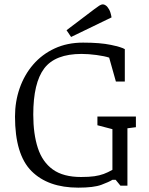

<svg xmlns="http://www.w3.org/2000/svg" viewBox="-20 -854 684 883"><path d="M340 9Q201 9 125 -67Q49 -143 49 -318Q49 -387 70.5 -448.5Q92 -510 132.5 -557Q173 -604 231 -631Q289 -658 362 -658Q441 -658 490.5 -647.5Q540 -637 554 -628V-479H513L482 -589Q461 -596 424 -601Q387 -606 355 -606Q234 -606 183.5 -539.5Q133 -473 133 -327Q133 -238 154 -173.5Q175 -109 223 -74.5Q271 -40 353 -40Q390 -40 414 -43.5Q438 -47 457 -54Q476 -61 497 -73V-260L428 -278V-318H605V-269L566 -264V0H534L512 -27H497Q481 -17 446 -4Q411 9 340 9ZM307 -684 286 -715 414 -812Q427 -822 436.5 -828Q446 -834 453 -834Q459 -834 466.5 -829Q474 -824 481.5 -811Q489 -798 493 -774Z"/></svg>

Font: Faustina Light
Style: Regular
Weight: 300
Designer: Alfonso Garcia
Foundry: http://www.omnibus-type.com
Version: Version 1.200